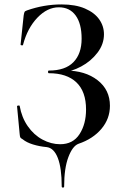

<svg xmlns="http://www.w3.org/2000/svg" viewBox="-20 -656 569 868"><path d="M191 9Q158 6 129 -3Q100 -12 83 -26Q74 -31 72 -34.5Q70 -38 69 -49L57 -176Q57 -178 62.5 -179Q68 -180 69 -177Q78 -125 105.5 -85.5Q133 -46 172 -25Q211 -4 252 -4Q310 -4 339.5 -49.5Q369 -95 369 -161Q369 -242 325.5 -283.5Q282 -325 201 -325Q197 -325 197 -331Q197 -337 201 -337Q275 -337 312 -375Q349 -413 349 -481Q349 -549 322 -586Q295 -623 246 -623Q194 -623 149 -576Q104 -529 84 -453Q83 -450 78 -451Q73 -452 73 -454L87 -586Q89 -598 91 -602Q93 -606 102 -609Q179 -636 258 -636Q321 -636 364 -617.5Q407 -599 428.5 -568.5Q450 -538 450 -501Q450 -456 420.5 -417.5Q391 -379 347 -355.5Q303 -332 263 -329L277 -337Q365 -337 421 -293.5Q477 -250 477 -178Q477 -119 438.5 -73.5Q400 -28 335 -6Q308 4 289 54.5Q270 105 270 187Q270 192 264.5 192Q259 192 259 187Q259 104 241.5 58.5Q224 13 191 9Z"/></svg>

Font: Cormorant SC SemiBold
Style: Regular
Weight: 600
Designer: Christian Thalmann (Catharsis Fonts)
Foundry: Catharsis Fonts
Version: Version 4.000